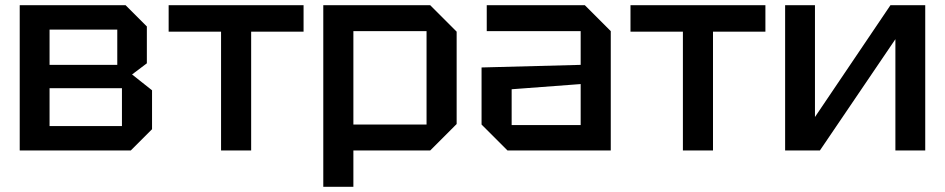

<svg xmlns="http://www.w3.org/2000/svg" viewBox="-20 -580 3642 740"><path d="M56 -560V0H484L566 -82V-232L489 -293L546 -336V-478L464 -560ZM171 -330V-466H432V-330ZM171 -94V-240H450V-94Z M948 0V-458H1150V-560H630V-458H832V0Z M1226 140V-560H1638L1740 -458V-102L1638 0H1342V140ZM1624 -460H1342V-100H1624Z M1836 -100V-320L2218 -330V-460H1856V-560H2234L2334 -460V0H1936ZM1952 -236V-98H2218V-256Z M2728 0V-458H2930V-560H2410V-458H2612V0Z M3546 0H3431V-429L3140 0H3006V-560H3121V-129L3412 -560H3546Z"/></svg>

Font: Tektur Medium
Style: Regular
Weight: 500
Designer: Adam Jagosz
Foundry: Adam Jagosz
Version: Version 1.005;gftools[0.9.30]